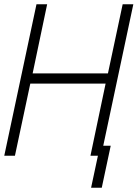

<svg xmlns="http://www.w3.org/2000/svg" viewBox="-21 -730 645 900"><path d="M-1 0 150 -710H200L132 -386H485L554 -710H604L463 -47H498L456 150H406L438 0H403L474 -338H121L49 0Z"/></svg>

Font: Geist Mono ExtraLight
Style: Italic
Weight: 200
Italic angle: -12°
Monospace: yes
Designer: Basement.studio, Andrés Briganti, Mateo Zaragoza
Foundry: Basement.studio, Vercel, Andrés Briganti, Guido Ferreyra, Mateo Zaragoza
Version: Version 1.500; ttfautohint (v1.8.4.7-5d5b)